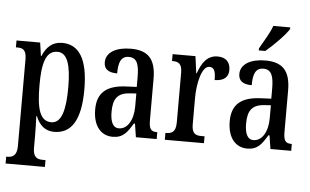

<svg xmlns="http://www.w3.org/2000/svg" viewBox="-62 -865 1934 1197"><g transform="rotate(5 905.0 -266.0)"><path d="M13 234H259V191H240C212 191 181 183 181 124V37C181 -8 179 -47 178 -77H182C204 -23 239 11 297 11C404 11 462 -75 462 -268C462 -461 404 -546 299 -546C237 -546 200 -508 177 -453H174L162 -536H14V-493H23C56 -493 80 -484 80 -424V120C80 182 49 191 20 191H13ZM274 -47C201 -47 181 -128 181 -271C181 -406 201 -488 275 -488C337 -488 361 -413 361 -272C361 -128 337 -47 274 -47Z M663 10C729 10 754 -28 788 -84H795L808 0H938V-43H935C898 -43 886 -59 886 -115V-373C886 -500 833 -547 729 -547C637 -547 574 -511 574 -449C574 -407 601 -386 657 -386C657 -452 670 -495 721 -495C775 -495 786 -448 786 -373V-313L721 -310C600 -305 540 -257 540 -151C540 -41 595 10 663 10ZM697 -46C659 -46 643 -84 643 -145C643 -223 668 -264 745 -269L787 -272V-191C787 -107 752 -46 697 -46Z M989 0H1234V-43H1214C1180 -43 1154 -51 1154 -110V-276C1154 -368 1179 -477 1226 -477C1257 -477 1266 -453 1266 -398C1324 -398 1352 -424 1352 -468C1352 -515 1326 -546 1272 -546C1207 -546 1174 -496 1151 -430H1148L1134 -536H991V-493H994C1029 -493 1054 -484 1054 -425V-115C1054 -52 1027 -43 992 -43H989Z M1524 -619V-606H1565C1615 -648 1687 -721 1707 -756V-766H1601C1586 -721 1551 -668 1524 -619ZM1505 10C1571 10 1596 -28 1630 -84H1637L1650 0H1780V-43H1777C1740 -43 1728 -59 1728 -115V-373C1728 -500 1675 -547 1571 -547C1479 -547 1416 -511 1416 -449C1416 -407 1443 -386 1499 -386C1499 -452 1512 -495 1563 -495C1617 -495 1628 -448 1628 -373V-313L1563 -310C1442 -305 1382 -257 1382 -151C1382 -41 1437 10 1505 10ZM1539 -46C1501 -46 1485 -84 1485 -145C1485 -223 1510 -264 1587 -269L1629 -272V-191C1629 -107 1594 -46 1539 -46Z"/></g></svg>

Font: Noto Serif Khmer ExtraCondensed Medium
Style: Regular
Weight: 500
Width: 2
Designer: Danh Hong and the Monotype Design Team
Foundry: Monotype Imaging Inc.
Version: Version 2.004